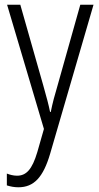

<svg xmlns="http://www.w3.org/2000/svg" viewBox="-20 -552 421 813"><path d="M10 -532 166 -6 138 92C116 166 91 192 52 192C37 192 22 188 9 183V233C25 238 40 241 58 241C124 241 163 198 192 100L376 -532H320L224 -191C212 -151 202 -114 195 -78H192C186 -108 178 -138 163 -191L66 -532Z"/></svg>

Font: Noto Sans Thai Looped Condensed Light
Style: Regular
Weight: 300
Width: 3
Designer: Sasikarn Vongin, Ben Mitchell
Foundry: The Fontpad Ltd
Version: Version 1.001